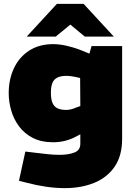

<svg xmlns="http://www.w3.org/2000/svg" viewBox="-20 -763 696 992"><path d="M315 209Q269 209 220 202Q171 195 121 182L78 171L111 20L152 25Q187 29 221.5 33Q256 37 287 37Q334 37 364.5 25Q395 13 395 -20V-69L376 -59Q347 -43 316.5 -35.5Q286 -28 255 -28Q193 -28 149.5 -50.5Q106 -73 78.5 -110Q51 -147 38 -192Q25 -237 25 -281Q25 -354 52.5 -411.5Q80 -469 131.5 -502Q183 -535 255 -535Q287 -535 324 -526.5Q361 -518 390 -507L442 -486L453 -525H611V-46Q611 42 572 98.5Q533 155 466 182Q399 209 315 209ZM243 -283Q243 -249 252 -229.5Q261 -210 279 -202.5Q297 -195 323 -195Q334 -195 348 -198.5Q362 -202 375 -208L395 -215L394 -360L372 -365Q362 -367 349.5 -369Q337 -371 323 -371Q294 -371 276 -362Q258 -353 250.5 -334Q243 -315 243 -283ZM418 -574 313 -661 274 -743H412L568 -574ZM118 -574 274 -743H412L374 -661L268 -574Z"/></svg>

Font: REM Medium Black
Style: Regular
Weight: 900
Version: Version 1.005;gftools[0.9.28]